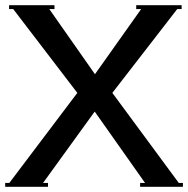

<svg xmlns="http://www.w3.org/2000/svg" viewBox="-20 -720 725 740"><path d="M165 -15V0H0V-15H16L278 -362L31 -685H15V-700H190V-685H170L346 -434L524 -685H505V-700H680V-685H663L413 -362L669 -15H685V0H520V-15H539L345 -290L146 -15Z"/></svg>

Font: Copperplate CC
Style: Regular
Weight: 400
Designer: indestructible type*
Foundry: Cowboy Collective
Version: Version 1.000